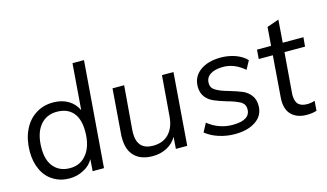

<svg xmlns="http://www.w3.org/2000/svg" viewBox="-86 -1010 2195 1290"><g transform="rotate(-15 1011.5 -364.5)"><path d="M559 -736 501 0H422L428 -82Q404 -39 359 -17Q314 7 261 7Q198 7 150 -23Q101 -52 75 -107Q48 -163 48 -235Q48 -318 78 -382Q107 -445 161 -480Q214 -515 284 -515Q344 -515 388 -489Q431 -464 454 -416L479 -736ZM282 -59Q357 -59 400 -117Q443 -173 443 -272Q443 -358 404 -403Q365 -448 291 -448Q217 -448 173 -392Q130 -336 130 -237Q130 -152 170 -106Q211 -59 282 -59Z M1119 -503 1080 0H1001L1007 -82Q982 -39 938 -16Q894 7 840 7Q758 7 714 -37Q670 -81 670 -164Q670 -174 670 -181Q670 -188 671 -193L695 -503H776L751 -198Q750 -193 750 -177Q750 -60 860 -60Q929 -60 969 -102Q1010 -145 1016 -219L1039 -503Z M1411 7Q1355 7 1301 -10Q1250 -26 1209 -58L1241 -118Q1283 -85 1323 -72Q1364 -57 1412 -57Q1535 -57 1535 -134Q1535 -168 1506 -186Q1491 -194 1468.5 -203Q1446 -212 1415 -220Q1389 -228 1367.5 -235.5Q1346 -243 1330 -250Q1296 -264 1274 -292Q1251 -321 1251 -365Q1251 -434 1305 -474Q1360 -515 1449 -515Q1502 -515 1551 -498Q1600 -480 1629 -449L1597 -390Q1528 -450 1449 -450Q1392 -450 1360 -429Q1328 -408 1328 -369Q1328 -335 1358 -318Q1388 -299 1448 -283Q1502 -267 1535 -253Q1568 -239 1590 -211Q1613 -182 1613 -138Q1613 -69 1558 -32Q1503 7 1411 7Z M1852 -164 1851 -147Q1851 -101 1872 -81Q1892 -62 1932 -62Q1961 -62 1985 -71L1980 -3Q1951 7 1911 7Q1845 7 1807 -29Q1770 -63 1770 -133Q1770 -148 1771 -153L1793 -439H1695L1700 -503H1798L1808 -632L1891 -661L1879 -503H2023L2017 -439H1874Z"/></g></svg>

Font: PRinguin Sans
Style: Italic
Weight: 400
Designer: Vernon Adams
Foundry: Vernon Adams
Version: ""